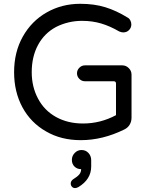

<svg xmlns="http://www.w3.org/2000/svg" viewBox="-20 -712 779 990"><path d="M217.8 -34.2Q138.7 -79.1 95.7 -158.7Q52.7 -238.3 52.7 -339.8Q52.7 -443.4 97.7 -523.4Q142.6 -603.5 220.7 -647.9Q298.8 -692.4 393.6 -692.4Q465.8 -692.4 522.9 -674.8Q580.1 -657.2 636.7 -622.1Q645.5 -618.2 651.4 -607.9Q657.2 -597.7 657.2 -585.9Q657.2 -569.3 645.5 -557.1Q633.8 -544.9 615.2 -544.9Q606.4 -544.9 594.7 -549.8Q547.9 -577.1 502 -590.8Q456.1 -604.5 403.3 -604.5Q332 -604.5 269.5 -573.2Q209 -541 176.3 -480.5Q143.6 -419.9 143.6 -339.8Q143.6 -264.6 175.8 -204.1Q208 -142.6 268.6 -108.9Q329.1 -75.2 408.2 -75.2Q498 -75.2 578.1 -118.2V-281.2Q578.1 -293 566.4 -293H418Q401.4 -293 389.2 -305.2Q377 -317.4 377 -334Q377 -350.6 389.2 -362.8Q401.4 -375 418 -375H610.4Q629.9 -375 644 -360.8Q658.2 -346.7 658.2 -327.1V-105.5Q658.2 -85 648.4 -68.8Q638.7 -52.7 620.1 -43.9Q508.8 10.7 396.5 10.7Q294.9 10.7 217.8 -34.2ZM344.7 234.4Q344.7 221.7 356.4 212.9Q378.9 199.2 388.7 187.5Q398.4 175.8 398.4 160.2Q377.9 160.2 364.3 147Q350.6 133.8 350.6 112.3Q350.6 91.8 365.2 76.7Q379.9 61.5 400.4 61.5Q421.9 61.5 436 76.7Q450.2 91.8 450.2 114.3V146.5Q450.2 212.9 383.8 252.9Q374 257.8 367.2 257.8Q357.4 257.8 351.1 251Q344.7 244.1 344.7 234.4Z"/></svg>

Font: FakePearl
Style: Regular
Weight: 400
Version: Version 1.2